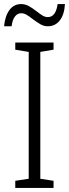

<svg xmlns="http://www.w3.org/2000/svg" viewBox="-34 -923 339 943"><path d="M41 0V-35L107 -45V-668L41 -679V-714H229V-679L164 -668V-45L229 -35V0ZM201 -794Q182 -794 166 -803Q150 -812 127 -829Q108 -844 95.5 -851Q83 -858 70 -858Q52 -858 39.5 -842Q27 -826 23 -794H-14Q-9 -845 12.5 -874Q34 -903 70 -903Q89 -903 106 -894Q123 -885 145 -868Q164 -853 176 -846Q188 -839 201 -839Q240 -839 249 -903H285Q282 -851 259.5 -822.5Q237 -794 201 -794Z"/></svg>

Font: Noto Sans Display Light Narrow
Style: Regular
Weight: 300
Width: 4
Designer: Monotype Design team
Foundry: Monotype Imaging Inc.
Version: Version 1.000